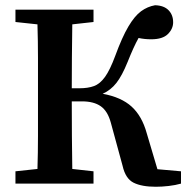

<svg xmlns="http://www.w3.org/2000/svg" viewBox="-20 -701 713 733"><path d="M448 -68 403 -233Q391 -277 364.5 -295.5Q338 -314 293 -314H254Q254 -244 254.5 -180.5Q255 -117 256 -56L337 -47V0H39V-47L123 -56Q125 -118 125 -182Q125 -246 125 -310V-353Q125 -416 125 -480Q125 -544 123 -608L39 -617V-664H337V-617L256 -608Q255 -545 254.5 -482Q254 -419 254 -364H283Q316 -364 339 -372.5Q362 -381 381 -407.5Q400 -434 420 -488Q446 -559 470 -599.5Q494 -640 518.5 -658Q543 -676 572 -681Q606 -680 623.5 -662Q641 -644 641 -616Q641 -591 621 -571Q601 -551 557 -551Q532 -551 509 -556Q499 -538 489 -516Q479 -494 467 -464Q446 -412 424.5 -384.5Q403 -357 372 -343Q443 -330 482.5 -294Q522 -258 540 -193L581 -55L671 -47V0Q650 6 624 9Q598 12 575 12Q521 12 490 -3.5Q459 -19 448 -68Z"/></svg>

Font: Source Serif 4 Semibold
Style: Regular
Weight: 600
Designer: Frank Grießhammer
Foundry: Adobe
Version: Version 4.005;hotconv 1.1.0;makeotfexe 2.6.0